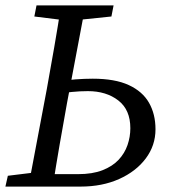

<svg xmlns="http://www.w3.org/2000/svg" viewBox="-23 -690 627 710"><path d="M124 0 133 -46H265Q319 -46 356 -60.5Q393 -75 415.5 -99Q438 -123 448.5 -153.5Q459 -184 459 -216Q459 -284 414.5 -318.5Q370 -353 302 -353Q273 -353 243 -350Q213 -347 184 -342L192 -389Q224 -394 256.5 -396.5Q289 -399 320 -399Q402 -399 453 -375.5Q504 -352 528 -310Q552 -268 552 -212Q552 -152 516 -104Q480 -56 417.5 -28Q355 0 275 0ZM82 0 150 -360Q164 -437 177.5 -515Q191 -593 203 -670H293L225 -310Q211 -233 197.5 -155Q184 -77 172 0ZM104 -629 112 -670H397L389 -629L244 -614H225ZM-3 0 6 -40 128 -55H134L124 0Z"/></svg>

Font: Source Serif 4
Style: Italic
Weight: 400
Italic angle: -12°
Designer: Frank Grießhammer
Foundry: Adobe Systems Incorporated
Version: Version 4.004;hotconv 1.0.116;makeotfexe 2.5.65601